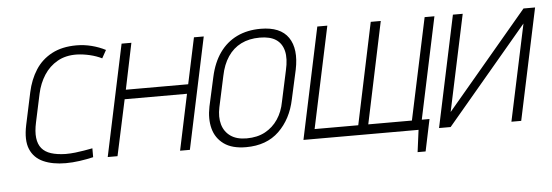

<svg xmlns="http://www.w3.org/2000/svg" viewBox="-44 -636 2468 859"><g transform="rotate(-5 1190.0 -206.5)"><path d="M431 -442 451 -478Q422 -493 388.5 -501.5Q355 -510 321 -510Q256 -510 210 -485.5Q164 -461 136.5 -418Q109 -375 97 -319L66 -174Q52 -107 69 -66.5Q86 -26 127.5 -7.5Q169 11 228 11Q258 11 290 6.5Q322 2 352 -5V-45Q352 -45 341.5 -43Q331 -41 313.5 -38Q296 -35 274.5 -32.5Q253 -30 230 -30Q192 -31 165.5 -39.5Q139 -48 124 -66Q109 -84 105.5 -113Q102 -142 111 -183L138 -309Q148 -355 171.5 -391.5Q195 -428 232 -449Q269 -470 319 -469Q348 -468 377.5 -461Q407 -454 431 -442Z M804 -293H524L567 -500H523L417 0H461L515 -251H795L742 0H786L892 -500H848Z M1260 -185 1289 -316Q1308 -408 1272.5 -460Q1237 -512 1148 -512Q1088 -512 1041.5 -489.5Q995 -467 964 -423.5Q933 -380 919 -316L890 -185Q879 -131 890.5 -87Q902 -43 938.5 -16.5Q975 10 1038 10Q1130 10 1186 -44Q1242 -98 1260 -185ZM1245 -317 1215 -178Q1207 -134 1184.5 -100.5Q1162 -67 1127 -48Q1092 -29 1044 -29Q999 -29 971.5 -48.5Q944 -68 934.5 -101.5Q925 -135 934 -178L964 -317Q974 -367 997.5 -402Q1021 -437 1057 -455Q1093 -473 1141 -473Q1187 -473 1213.5 -455.5Q1240 -438 1248.5 -403.5Q1257 -369 1245 -317Z M1811 -44 1802 0H1813L1800 99H1836L1866 -44ZM1884 -500 1787 -44H1591L1687 -500H1642L1546 -44H1350L1447 -500H1402L1296 0H1822L1928 -500Z M2055 -500H2011L1905 0H1957L2322 -433L2230 0H2274L2380 -500H2328L1963 -67Z"/></g></svg>

Font: Advent Pro Light
Style: Italic
Weight: 300
Italic angle: -12°
Version: Version 3.000